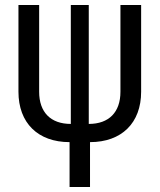

<svg xmlns="http://www.w3.org/2000/svg" viewBox="-20 -570 640 770"><path d="M341 180V0C468 0 546 -77 546 -202V-550H463V-202C463 -120 417 -73 336 -73V-550H264V-73C183 -73 137 -120 137 -202V-550H54V-202C54 -77 132 0 259 0V180Z"/></svg>

Font: Tekne LDO
Style: Regular
Weight: 400
Monospace: yes
Designer: Alessio Laiso, Mario Rullo, Paolo Rosset
Foundry: Alessio Laiso
Version: Version 1.000;hotconv 1.0.109;makeotfexe 2.5.65596